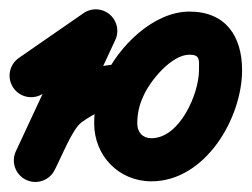

<svg xmlns="http://www.w3.org/2000/svg" viewBox="-46 -329 526 401"><path d="M-18 -145.4C-3.8 -124.9 24.2 -119.9 44.6 -134C89.6 -165.2 134.6 -196.3 179.6 -227.5C200.1 -241.6 205.1 -269.7 191 -290.1C176.8 -310.5 148.8 -315.6 128.4 -301.5C128.4 -301.5 128.4 -301.5 128.4 -301.5C83.4 -270.3 38.4 -239.2 -6.6 -208C-27.1 -193.8 -32.1 -165.8 -18 -145.4ZM113.2 -283.5C113.2 -283.5 113.2 -283.5 113.2 -283.5C71.2 -193.3 29.1 -103.2 -12.9 -13C-23.4 9.5 -13.7 36.3 8.9 46.8C31.4 57.3 58.2 47.5 68.7 25C110.7 -65.1 152.7 -155.3 194.8 -245.5C205.3 -268 195.5 -294.8 173 -305.3C150.5 -315.8 123.7 -306 113.2 -283.5ZM7.1 45.9C29.1 57.4 56.3 48.8 67.8 26.8C82.3 -1.2 105.5 -60.1 124.2 -73.4C154.2 -94.9 177.2 -105 213 -105C237.9 -105 258 -125.1 258 -150C258 -174.9 237.9 -195 213 -195C213 -195 213 -195 213 -195C157.9 -195 117.1 -178.9 71.8 -146.6C33.4 -119.1 9.8 -56.7 -12 -14.8C-23.5 7.3 -14.9 34.4 7.1 45.9ZM270.2 -40.3C251.7 -40.3 240.7 -53 240.7 -71.2C240.7 -90.9 244.8 -110.5 253.5 -128.3C253.5 -128.3 253.6 -128.6 253.8 -129C253.9 -129.4 254.1 -129.7 254.1 -129.7C267.6 -160.1 311.9 -214.8 349.7 -214.8C372.7 -214.8 369.6 -203.3 369.6 -182.5C369.6 -133.5 329.6 -40.3 270.2 -40.3ZM172.5 -167.7C157.9 -137.7 150.7 -104.6 150.7 -71.2C150.7 -3.7 202.1 49.7 270.2 49.7C382.6 49.7 459.6 -81.8 459.6 -182.5C459.6 -252.4 426.1 -304.8 349.7 -304.8C273.8 -304.8 200.7 -231 171.9 -166.3C171.9 -166.3 172 -166.6 172.2 -167C172.4 -167.4 172.5 -167.7 172.5 -167.7Z"/></svg>

Font: FRB American Cursive Guidelines Black
Style: Bold Italic
Weight: 900
Italic angle: -25°
Version: Version 2.0;Modular Font Editor K font №1